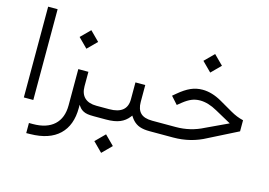

<svg xmlns="http://www.w3.org/2000/svg" viewBox="-109 -854 1823 1300"><g transform="rotate(15 802.5 -204.5)"><path d="M80.6 -636.7H147V-0.5H80.6Z M339.4 -493.7 404.3 -558.6 469.2 -493.7 404.3 -428.7ZM577.1 0H570.3Q544.4 0 527.1 -2.7Q509.8 -5.4 497.1 -12.2Q484.4 -19 476.3 -27.3Q468.3 -35.6 458.5 -50.3V-31.2V-28.3Q458.5 93.8 389.2 159.9Q319.8 226.1 186.5 228L158.7 228.5V157.7H185.5Q282.7 157.7 335 109.9Q387.2 62 387.2 -27.8V-281.2H458V-179.7Q458 -127.4 486.8 -100.3Q515.6 -73.2 570.3 -73.2H577.6Q583.5 -73.2 586.9 -64.2Q590.3 -55.2 590.3 -40V-34.7Q590.3 -19 586.9 -9.5Q583.5 0 577.1 0Z M971.2 0H961.9Q940.9 0 923.6 -2.4Q906.2 -4.9 892.3 -9.8Q878.4 -14.6 866.7 -22.5Q855 -30.3 845.5 -40.3Q835.9 -50.3 827.6 -63L821.8 -71.8L815.4 -63.5Q790.5 -30.8 753.2 -15.4Q715.8 0 656.7 0H573.7Q561 0 561 -34.7V-40Q561 -50.3 562.5 -57.6Q564 -64.9 566.9 -69.1Q569.8 -73.2 573.7 -73.2H659.2Q784.2 -73.2 784.2 -175.8V-294.4H853V-175.8Q853 -124.5 878.7 -98.9Q904.3 -73.2 961.4 -73.2H971.7Q977.5 -73.2 981 -64.2Q984.4 -55.2 984.4 -40V-34.7Q984.4 -19 981 -9.5Q977.5 0 971.2 0ZM618.2 161.6 683.1 96.7 748 161.6 683.1 226.6Z M1190.9 -554.7 1255.9 -619.6 1320.8 -554.7 1255.9 -489.7ZM967.8 -73.2H1126Q1229 -73.2 1317.9 -119.1L1459.5 -185.5L1472.7 -191.9L1460 -198.7L1360.8 -253.4Q1296.4 -289.6 1239.7 -289.6Q1207.5 -289.6 1180.7 -278.3Q1153.8 -267.1 1123 -242.7L1093.8 -219.2L1046.9 -271.5L1071.3 -292Q1115.7 -329.6 1154.5 -346.9Q1193.4 -364.3 1236.8 -364.3Q1303.2 -364.3 1373 -324.2L1465.3 -271Q1508.3 -246.1 1554.2 -235.4V-157.7L1354 -56.6Q1250.5 0 1127 0H967.8Q955.1 0 955.1 -34.7V-40Q955.1 -50.3 956.5 -57.6Q958 -64.9 960.9 -69.1Q963.9 -73.2 967.8 -73.2Z"/></g></svg>

Font: Shabnam Light FD-WOL
Style: Light-FD-WOL
Weight: 300
Foundry: DejaVu fonts team - Redesigned by Saber Rastikerdar - Based on Vazir font
Version: Version 5.0.0